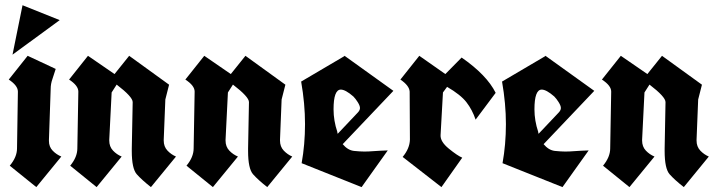

<svg xmlns="http://www.w3.org/2000/svg" viewBox="-20 -745 2802 749"><path d="M14.2 -434.6 87.9 -527.3 197.3 -476.1Q191.4 -456.1 184.6 -437Q177.7 -418 177.7 -397.9L170.9 -199.7Q170.9 -197.3 170.9 -195.3Q170.9 -172.4 185.5 -157.2Q200.2 -142.1 219.2 -134.3L121.6 -15.1L18.1 -98.6Q46.4 -132.3 46.4 -166L49.8 -387.7Q49.8 -411.1 14.2 -434.6ZM28.8 -531.7 67.9 -724.6 212.9 -666.5Z M426.8 -456.1 483.9 -527.3 639.6 -414.6 625 -356.9 618.7 -199.7Q618.7 -198.2 618.7 -196.8Q618.7 -172.9 633.3 -157.5Q647.9 -142.1 666.5 -134.3L568.8 -15.1Q532.7 -43.5 513.4 -65.4Q494.1 -87.4 494.1 -155.8Q494.1 -160.6 494.1 -166L497.6 -346.7Q497.6 -367.2 435.1 -415L415.5 -384.3L406.2 -199.7Q406.2 -198.2 406.2 -196.8Q406.2 -172.9 420.9 -157.5Q435.5 -142.1 454.6 -134.3L356.9 -15.1L253.9 -98.6Q281.7 -132.3 281.7 -166L285.6 -387.7Q285.6 -411.1 249.5 -434.6L323.2 -527.3Z M880.4 -456.1 937.5 -527.3 1093.3 -414.6 1078.6 -356.9 1072.3 -199.7Q1072.3 -198.2 1072.3 -196.8Q1072.3 -172.9 1086.9 -157.5Q1101.6 -142.1 1120.1 -134.3L1022.5 -15.1Q986.3 -43.5 967 -65.4Q947.8 -87.4 947.8 -155.8Q947.8 -160.6 947.8 -166L951.2 -346.7Q951.2 -367.2 888.7 -415L869.1 -384.3L859.9 -199.7Q859.9 -198.2 859.9 -196.8Q859.9 -172.9 874.5 -157.5Q889.2 -142.1 908.2 -134.3L810.5 -15.1L707.5 -98.6Q735.4 -132.3 735.4 -166L739.3 -387.7Q739.3 -411.1 703.1 -434.6L776.9 -527.3Z M1390.6 -15.1 1156.7 -108.4Q1169.9 -181.6 1169.9 -261Q1169.9 -340.3 1154.8 -426.8L1323.2 -525.9V-527.3L1324.2 -526.9H1324.7L1514.6 -390.6L1316.9 -182.6Q1336.9 -158.7 1361.3 -156.2Q1385.7 -153.8 1401.6 -153.8Q1417.5 -153.8 1439.2 -155.5Q1460.9 -157.2 1492.7 -158.2Q1466.8 -122.1 1441.4 -86.4Q1416 -50.8 1390.6 -15.1ZM1309.6 -395.5Q1281.2 -395.5 1281.2 -318.4Q1281.2 -274.4 1295.9 -230.5Q1295.9 -226.1 1297.4 -223.1L1376 -306.2Q1384.3 -314.9 1384.3 -323.7Q1384.3 -332.5 1375.7 -346.2Q1367.2 -359.9 1358.4 -368.7Q1327.6 -395.5 1309.6 -395.5Z M1717.3 -456.1 1780.8 -520.5Q1878.9 -452.6 1913.6 -382.8L1835.4 -278.3Q1822.3 -316.9 1799.6 -346.2Q1776.9 -375.5 1724.1 -406.2L1708 -384.3L1698.7 -217.8Q1697.3 -192.4 1731 -165Q1764.6 -137.7 1783.2 -129.9L1702.1 -15.1L1550.8 -132.8Q1578.1 -165.5 1579.1 -200.2L1578.1 -387.7Q1576.7 -411.1 1542 -434.6L1615.7 -527.3Z M2174.3 -15.1 1940.4 -108.4Q1953.6 -181.6 1953.6 -261Q1953.6 -340.3 1938.5 -426.8L2106.9 -525.9V-527.3L2107.9 -526.9H2108.4L2298.3 -390.6L2100.6 -182.6Q2120.6 -158.7 2145 -156.2Q2169.4 -153.8 2185.3 -153.8Q2201.2 -153.8 2222.9 -155.5Q2244.6 -157.2 2276.4 -158.2Q2250.5 -122.1 2225.1 -86.4Q2199.7 -50.8 2174.3 -15.1ZM2093.3 -395.5Q2064.9 -395.5 2064.9 -318.4Q2064.9 -274.4 2079.6 -230.5Q2079.6 -226.1 2081.1 -223.1L2159.7 -306.2Q2168 -314.9 2168 -323.7Q2168 -332.5 2159.4 -346.2Q2150.9 -359.9 2142.1 -368.7Q2111.3 -395.5 2093.3 -395.5Z M2505.4 -456.1 2562.5 -527.3 2718.3 -414.6 2703.6 -356.9 2697.3 -199.7Q2697.3 -198.2 2697.3 -196.8Q2697.3 -172.9 2711.9 -157.5Q2726.6 -142.1 2745.1 -134.3L2647.5 -15.1Q2611.3 -43.5 2592 -65.4Q2572.8 -87.4 2572.8 -155.8Q2572.8 -160.6 2572.8 -166L2576.2 -346.7Q2576.2 -367.2 2513.7 -415L2494.1 -384.3L2484.9 -199.7Q2484.9 -198.2 2484.9 -196.8Q2484.9 -172.9 2499.5 -157.5Q2514.2 -142.1 2533.2 -134.3L2435.5 -15.1L2332.5 -98.6Q2360.4 -132.3 2360.4 -166L2364.3 -387.7Q2364.3 -411.1 2328.1 -434.6L2401.9 -527.3Z"/></svg>

Font: UnifrakturCook
Style: Bold
Weight: 700
Designer: j. 'mach' wust
Version: Version 2011-09-01